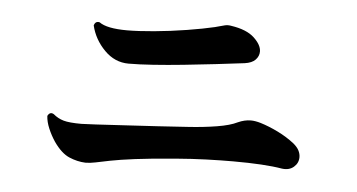

<svg xmlns="http://www.w3.org/2000/svg" viewBox="-39 -668 1079 581"><g transform="rotate(5 500.0 -378.0)"><path d="M238 -152Q213 -153 188.5 -163.5Q164 -174 141 -207Q129 -225 120.5 -245Q112 -265 111 -283Q118 -297 130 -290Q144 -278 161.5 -273Q179 -268 216 -268Q224 -268 260 -270Q296 -272 345.5 -275Q395 -278 447 -281Q499 -284 539 -287Q585 -290 625 -296.5Q665 -303 687 -314Q707 -323 726 -323Q739 -323 756 -318Q782 -310 809.5 -296.5Q837 -283 860 -265Q872 -255 877 -245Q882 -235 882 -225Q882 -207 868 -195Q854 -183 832 -186Q780 -195 683 -195Q646 -195 602 -193.5Q558 -192 509 -188Q434 -182 387 -176Q340 -170 312.5 -164.5Q285 -159 268.5 -155.5Q252 -152 238 -152ZM342 -462Q300 -462 268.5 -494Q237 -526 227 -568Q231 -582 244 -579Q267 -562 329 -562Q362 -562 411 -566.5Q460 -571 509.5 -579Q559 -587 593 -595Q597 -596 604 -598Q614 -601 623 -603Q632 -605 642 -603Q689 -596 712 -574.5Q735 -553 735 -533Q735 -519 724.5 -508Q714 -497 692 -494Q652 -489 604.5 -483.5Q557 -478 508.5 -473Q460 -468 416.5 -465Q373 -462 342 -462Z"/></g></svg>

Font: Zen Antique
Style: Regular
Weight: 400
Designer: Yoshimichi Ohira
Foundry: Positype
Version: Version 1.001